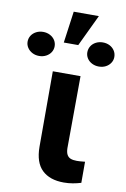

<svg xmlns="http://www.w3.org/2000/svg" viewBox="-177 -896 626 957"><g transform="rotate(10 135.5 -417.5)"><path d="M205.9 -530.3 203.8 -164.9Q204.4 -144.6 210.7 -132.8Q217 -121 229.3 -116.1Q241.6 -111.3 260.4 -111.3Q275.4 -111.3 294.1 -113.4Q299.5 -114.2 302.1 -114.2V-7.4Q282 -1.2 260.4 2.5Q238.8 6.3 215.2 6.3Q144.2 6.3 105.2 -31.1Q66.1 -68.4 65.6 -147.9V-530.3ZM116.7 -840.9H243.9L167.8 -680.9H94.6ZM-15.4 -715.3Q3.9 -715.3 19.6 -707.1Q35.3 -698.9 44.2 -685Q53 -671 53 -654.2Q53 -637.9 44.2 -623.9Q35.3 -610 19.6 -601.8Q3.9 -593.6 -15.4 -593.6Q-34.6 -593.6 -50.1 -601.8Q-65.7 -610 -74.8 -623.9Q-83.9 -637.9 -83.9 -654.2Q-83.9 -671 -75.1 -685Q-66.2 -698.9 -50.4 -707.1Q-34.6 -715.3 -15.4 -715.3ZM286.8 -715.3Q306.1 -715.3 321.5 -707.4Q337 -699.4 346.1 -685.3Q355.2 -671.2 355.2 -653.3Q355.2 -637 346.1 -623.1Q337 -609.2 321.5 -601.2Q306.1 -593.3 286.8 -593.3Q267.6 -593.3 251.8 -601.5Q236 -609.7 227.2 -623.6Q218.5 -637.6 218.5 -653.3Q218.5 -670.6 227.2 -684.7Q236 -698.9 251.8 -707.1Q267.6 -715.3 286.8 -715.3Z"/></g></svg>

Font: WEMIX Pretendard Variable
Style: Regular
Weight: 400
Designer: Base glyphs from Inter by Rasmus Andersson; Hangeul glyphs from Noto Sans CJK(Source Han Sans) by Jang Soo-young and Kan
Foundry: Kil Hyung-jin
Version: Version 1.000;Glyphs 3.2 (3208)